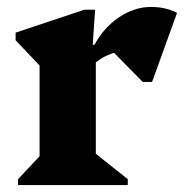

<svg xmlns="http://www.w3.org/2000/svg" viewBox="-20 -533 537 553"><path d="M32 0V-17L110 -100L94 -72V-374L137 -299L25 -417V-439L223 -505H254L247 -404H256V-71L241 -102L348 -17V0ZM240 -337 241 -404H252Q280 -455 324 -484Q368 -513 415 -513Q457 -513 490 -496L418 -297H391L276 -414L390 -392Q338 -392 300 -378Q262 -364 240 -337Z"/></svg>

Font: Platypi Light
Style: Bold
Weight: 700
Version: Version 1.200